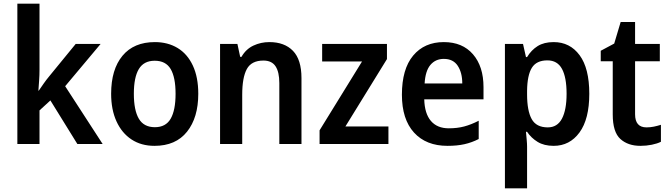

<svg xmlns="http://www.w3.org/2000/svg" viewBox="-20 -873 3625 1040"><path d="M194 -496Q194 -467 192 -438.5Q190 -410 188 -382H190Q203 -401 217 -421Q231 -441 246 -459L390 -635H525L333 -406L536 -93H399L253 -329L194 -275V-93H74V-853H194Z M1054 -365Q1054 -236 993 -159.5Q932 -83 817 -83Q745 -83 692.5 -117.5Q640 -152 611 -215.5Q582 -279 582 -365Q582 -497 643.5 -571Q705 -645 819 -645Q889 -645 942 -613Q995 -581 1024.5 -518Q1054 -455 1054 -365ZM705 -365Q705 -276 732 -230Q759 -184 819 -184Q878 -184 904.5 -230Q931 -276 931 -365Q931 -454 904.5 -499Q878 -544 818 -544Q759 -544 732 -499Q705 -454 705 -365Z M1439 -645Q1521 -645 1567 -597.5Q1613 -550 1613 -450V-93H1493V-423Q1493 -483 1472.5 -514Q1452 -545 1407 -545Q1342 -545 1317 -499Q1292 -453 1292 -360V-93H1172V-635H1266L1281 -565H1288Q1312 -607 1352.5 -626Q1393 -645 1439 -645Z M2084 -93H1711V-167L1941 -540H1725V-635H2076V-553L1851 -188H2084Z M2384 -645Q2485 -645 2542 -579Q2599 -513 2599 -401V-335H2278Q2280 -258 2314 -218Q2348 -178 2411 -178Q2457 -178 2494.5 -188Q2532 -198 2573 -219V-120Q2536 -101 2496 -92Q2456 -83 2404 -83Q2288 -83 2222.5 -155Q2157 -227 2157 -360Q2157 -499 2218 -572Q2279 -645 2384 -645ZM2384 -554Q2339 -554 2311.5 -521.5Q2284 -489 2280 -421H2484Q2484 -479 2459.5 -516.5Q2435 -554 2384 -554Z M2979 -645Q3067 -645 3119.5 -574Q3172 -503 3172 -365Q3172 -228 3119 -155.5Q3066 -83 2979 -83Q2927 -83 2892 -104.5Q2857 -126 2835 -159H2829Q2831 -137 2833 -115.5Q2835 -94 2835 -78V147H2715V-635H2813L2829 -564H2835Q2858 -602 2892.5 -623.5Q2927 -645 2979 -645ZM2945 -546Q2886 -546 2861 -506Q2836 -466 2835 -381V-362Q2835 -273 2860 -228Q2885 -183 2947 -183Q2999 -183 3024 -230.5Q3049 -278 3049 -365Q3049 -454 3024 -500Q2999 -546 2945 -546Z M3482 -183Q3502 -183 3521.5 -187Q3541 -191 3560 -197V-105Q3540 -95 3510.5 -89Q3481 -83 3449 -83Q3381 -83 3340 -120.5Q3299 -158 3299 -253V-541H3234V-598L3307 -637L3342 -754H3420V-635H3554V-541H3420V-254Q3420 -183 3482 -183Z"/></svg>

Font: Noto Sans Telugu UI SemiCondensed SemiBold
Style: Regular
Weight: 600
Width: 4
Designer: Jelle Bosma - Monotype Design Team
Foundry: Monotype Imaging Inc.
Version: Version 2.005; ttfautohint (v1.8.4.7-5d5b)